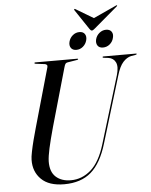

<svg xmlns="http://www.w3.org/2000/svg" viewBox="-64 -1038 866 1100"><g transform="rotate(-5 369.5 -488.0)"><path d="M498 -201 615 -586Q629 -634 617 -659.2Q605 -684.5 575.5 -689L549 -692Q542.5 -693 542.5 -696.5Q542.5 -700 548 -700H734.5Q739 -700 739 -697.5Q739 -694.5 732.5 -693L706.5 -688.5Q681 -683 659.5 -659.2Q638 -635.5 623 -584L507.5 -203Q474.5 -92 415.8 -41Q357 10 260.5 10Q173 10 128.8 -33.8Q84.5 -77.5 86 -146Q86 -161.5 92 -191.5Q98 -221.5 107 -256.8Q116 -292 125 -323L222.5 -666.5Q225 -675 220.8 -679.8Q216.5 -684.5 209 -685.5L157 -692Q150.5 -693 150.5 -696.5Q150.5 -700 155.5 -700H397.5Q402 -700 402 -697.5Q402 -694 395.5 -693L340.5 -684Q333 -683 328.5 -678Q324 -673 320 -658L224.5 -322.5Q204 -248.5 194 -202.8Q184 -157 183 -128.5Q182 -68.5 214.2 -39Q246.5 -9.5 301 -9.5Q365 -9.5 416.2 -54.5Q467.5 -99.5 498 -201ZM397 -751Q375.5 -751 365.8 -765.2Q356 -779.5 361.5 -801Q367 -822.5 384 -836.8Q401 -851 422.5 -851Q444 -851 453.5 -836.8Q463 -822.5 457.5 -801Q452 -779.5 435.2 -765.2Q418.5 -751 397 -751ZM550 -751Q528.5 -751 519 -765.2Q509.5 -779.5 514.5 -801Q520 -822.5 537.2 -836.8Q554.5 -851 575.5 -851Q597.5 -851 607.2 -836.8Q617 -822.5 611 -801Q606 -779.5 589 -765.2Q572 -751 550 -751ZM512.5 -863.5Q501.5 -853.5 495 -853.5Q488.5 -853.5 482 -863.5L405 -978.5Q402.5 -982.5 405.5 -985Q407.5 -987 412 -983.5L512.5 -923.5L643.5 -983.5Q649 -986.5 651 -985Q652.5 -982.5 648 -978.5Z"/></g></svg>

Font: Fraunces 144pt
Style: Italic
Weight: 400
Italic angle: -16°
Version: Version 1.000;[b76b70a41]